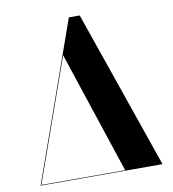

<svg xmlns="http://www.w3.org/2000/svg" viewBox="-85 -838 825 913"><g transform="rotate(-10 328.0 -382.0)"><path d="M361 -764.5 626 0H37.5L308.5 -764.5ZM250.5 -592 41.5 -2.5H446Z"/></g></svg>

Font: Bodoni* 72pt
Style: Bold
Weight: 700
Version: Version 2.3